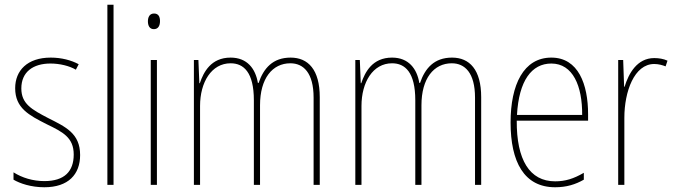

<svg xmlns="http://www.w3.org/2000/svg" viewBox="-20 -780 2847 810"><path d="M318 -126C318 -218 256 -245 183 -282C114 -318 70 -342 70 -407C70 -476 119 -512 193 -512C232 -512 273 -502 300 -486L312 -509C281 -526 239 -537 194 -537C95 -537 44 -482 44 -408C44 -324 102 -294 177 -256C245 -223 291 -200 291 -128C291 -57 252 -16 167 -16C119 -16 73 -30 37 -53V-22C64 -6 111 10 167 10C268 10 318 -44 318 -126Z M459 0V-760H433V0Z M630 -723C610 -723 604 -706 604 -690C604 -672 611 -657 629 -657C647 -657 655 -671 655 -691C655 -707 650 -723 630 -723ZM642 -527H616V0H642Z M1206 -537C1131 -537 1092 -492 1071 -430H1068C1058 -490 1023 -537 953 -537C870 -537 839 -476 823 -429H821L817 -527H798V0H824V-333C824 -433 872 -513 953 -513C1008 -513 1051 -475 1051 -357V0H1077V-336C1077 -449 1129 -513 1205 -513C1260 -513 1303 -473 1303 -368V0H1329V-370C1329 -486 1280 -537 1206 -537Z M1887 -537C1812 -537 1773 -492 1752 -430H1749C1739 -490 1704 -537 1634 -537C1551 -537 1520 -476 1504 -429H1502L1498 -527H1479V0H1505V-333C1505 -433 1553 -513 1634 -513C1689 -513 1732 -475 1732 -357V0H1758V-336C1758 -449 1810 -513 1886 -513C1941 -513 1984 -473 1984 -368V0H2010V-370C2010 -486 1961 -537 1887 -537Z M2306 -537C2189 -537 2134 -423 2134 -263C2134 -97 2191 10 2322 10C2370 10 2408 -2 2443 -22V-51C2400 -26 2365 -15 2322 -15C2214 -15 2159 -106 2160 -271H2461V-298C2461 -424 2420 -537 2306 -537ZM2306 -512C2397 -512 2437 -417 2436 -295H2161C2169 -440 2223 -512 2306 -512Z M2740 -535C2668 -535 2632 -470 2615 -414H2613L2609 -527H2588V0H2614V-283C2614 -394 2656 -510 2740 -510C2759 -510 2775 -505 2788 -500L2796 -524C2779 -532 2759 -535 2740 -535Z"/></svg>

Font: Noto Sans Devanagari Condensed Thin
Style: Regular
Weight: 100
Width: 3
Designer: Jelle Bosma - Monotype Design Team
Foundry: Monotype Imaging Inc.
Version: Version 2.004